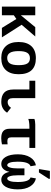

<svg xmlns="http://www.w3.org/2000/svg" viewBox="1095 -1895 810 3040"><g transform="rotate(90 1500.0 -375.0)"><path d="M421.9 0 280.8 -229.5 221.7 -188.5V0H84.5V-528.3H221.7V-299.8L410.2 -528.3H557.6L372.1 -312.5L571.8 0Z M1155.3 -264.6Q1155.3 -133.3 1088.9 -61.8Q1022.5 9.8 897.9 9.8Q777.8 9.8 711.4 -61.8Q645 -133.3 645 -264.6Q645 -395.5 710.9 -466.8Q776.9 -538.1 900.9 -538.1Q1155.3 -538.1 1155.3 -264.6ZM1011.7 -264.6Q1011.7 -358.4 986.8 -401.1Q961.9 -443.8 902.8 -443.8Q842.3 -443.8 815.7 -400.9Q789.1 -357.9 789.1 -264.6Q789.1 -170.4 816.2 -127.2Q843.3 -84 896.5 -84Q957 -84 984.4 -126.7Q1011.7 -169.4 1011.7 -264.6Z M1591.8 9.8Q1496.1 9.8 1446.5 -36.4Q1397 -82.5 1397 -180.2V-435.5H1258.3V-528.3H1533.7V-174.8Q1533.7 -91.3 1597.7 -91.3Q1650.9 -91.3 1686.5 -144L1764.2 -82Q1704.6 9.8 1591.8 9.8Z M1985.8 -435.5Q1945.8 -435.5 1909.7 -429.7Q1873.5 -423.8 1862.8 -417.5V-514.2Q1874.5 -520 1900.6 -524.2Q1926.8 -528.3 1952.1 -528.3H2322.8V-435.5H2154.3V-152.3Q2154.3 -117.2 2168 -101.8Q2181.6 -86.4 2215.3 -86.4Q2234.4 -86.4 2265.6 -90.3V-1Q2250 3.4 2219 6.8Q2188 10.3 2169.4 10.3Q2089.8 10.3 2054.2 -22.2Q2018.6 -54.7 2018.6 -122.6V-435.5Z M2827.1 9.8Q2777.8 9.8 2746.1 -23.4Q2714.4 -56.6 2702.1 -115.7H2699.7Q2687.5 -56.6 2655.8 -23.4Q2624 9.8 2574.7 9.8Q2505.4 9.8 2464.4 -60.3Q2423.3 -130.4 2423.3 -252.4Q2423.3 -370.1 2470 -446.5Q2516.6 -522.9 2597.2 -538.6L2612.3 -453.6Q2540 -432.6 2540 -250Q2540 -168.5 2554.9 -126.5Q2569.8 -84.5 2595.7 -84.5Q2618.7 -84.5 2632.6 -128.9Q2646.5 -173.3 2646.5 -248.5V-356.9H2755.4V-248.5Q2755.4 -173.8 2769.3 -129.2Q2783.2 -84.5 2806.2 -84.5Q2832 -84.5 2846.9 -126.5Q2861.8 -168.5 2861.8 -250Q2861.8 -432.6 2789.6 -453.6L2804.7 -538.6Q2885.3 -522.5 2931.9 -446.5Q2978.5 -370.6 2978.5 -252.4Q2978.5 -130.4 2937.5 -60.3Q2896.5 9.8 2827.1 9.8ZM2659.2 -586.4V-602.5L2685.5 -759.8H2811V-741.7L2710.4 -586.4Z"/></g></svg>

Font: Cousine
Style: Bold
Weight: 700
Monospace: yes
Designer: Steve Matteson
Foundry: Ascender Corporation
Version: Version 1.20